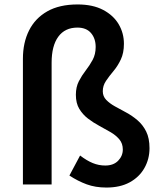

<svg xmlns="http://www.w3.org/2000/svg" viewBox="-20 -829 724 863"><path d="M458 14Q409 14 369.5 -0.5Q330 -15 292 -40L340 -130Q370 -107 397 -96Q424 -85 453 -85Q490 -85 511 -106.5Q532 -128 532 -157Q532 -184 516.5 -202.5Q501 -221 477 -235Q453 -249 426 -263.5Q399 -278 375.5 -296Q352 -314 336.5 -339.5Q321 -365 321 -403Q321 -438 334.5 -464Q348 -490 365.5 -512.5Q383 -535 396.5 -560Q410 -585 410 -618Q410 -656 389 -680.5Q368 -705 328 -705Q272 -705 242 -664Q212 -623 212 -547V0H83V-565Q83 -637 110.5 -692Q138 -747 192.5 -778Q247 -809 329 -809Q397 -809 443.5 -784.5Q490 -760 513.5 -720Q537 -680 537 -632Q537 -591 523 -561.5Q509 -532 490 -509.5Q471 -487 456.5 -465.5Q442 -444 442 -419Q442 -396 457.5 -380Q473 -364 496.5 -351Q520 -338 547 -323.5Q574 -309 598 -288.5Q622 -268 637 -238Q652 -208 652 -163Q652 -114 629 -73.5Q606 -33 563 -9.5Q520 14 458 14Z"/></svg>

Font: Noto Sans JP SemiBold
Style: Regular
Weight: 600
Designer: Ryoko NISHIZUKA  (kana, bopomofo & ideographs); Paul D. Hunt (Latin, Greek & Cyrillic); Sandoll Communications , Soo-you
Foundry: Adobe
Version: Version 2.004-H2;hotconv 1.0.118;makeotfexe 2.5.65603